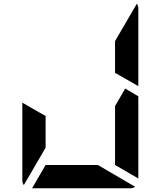

<svg xmlns="http://www.w3.org/2000/svg" viewBox="-20 -1003 856 1023"><path d="M593 -698V-784L709 -983Q717 -972 717 -959V-544L593 -615ZM647 -531 717 -490V-52L593 -124V-138V-170V-302V-396V-438ZM223 -302V-216L107 -17Q99 -28 99 -41V-456L158 -422L186 -406L223 -385ZM501 -124 700 -8Q689 0 676 0H470H346H151L223 -124H262H346H470Z"/></svg>

Font: DSEG14 Modern Mini
Style: Bold
Weight: 700
Designer: Keshikan(Twitter:@keshinomi_88pro)
Version: Version 0.46